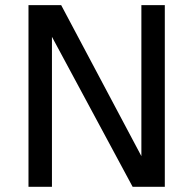

<svg xmlns="http://www.w3.org/2000/svg" viewBox="-20 -720 745 740"><path d="M491.2 0 180.2 -578.1V0H89.8V-700.2H215.8L524.9 -118.2V-700.2H615.2V0Z"/></svg>

Font: ABeeZee
Style: Regular
Weight: 400
Designer: Anja Meiners
Foundry: Anja Meiners
Version: Version 1.002